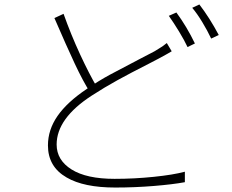

<svg xmlns="http://www.w3.org/2000/svg" viewBox="-20 -814 1040 861"><path d="M724 -569 691 -551 645 -527Q566 -487 507 -454.5Q448 -422 391 -385Q234 -283 234 -166Q234 -96 301 -54Q368 -12 494 -12Q582 -12 669.5 -21Q757 -30 809 -44V3Q755 13 669.5 20Q584 27 497 27Q356 27 279 -18Q195 -66 195 -162Q195 -232 238 -294Q281 -356 369 -415Q423 -452 472 -478.5Q521 -505 600 -546Q670 -582 673 -584L702 -602Q708 -605 728 -621L750 -584ZM416 -421 384 -400Q352 -450 315 -529Q278 -608 224 -733L265 -752Q298 -659 339 -570.5Q380 -482 416 -421ZM854 -619 821 -603Q807 -633 783 -672.5Q759 -712 737 -743L771 -758Q818 -694 854 -619ZM961 -657 927 -641Q910 -677 887 -715Q864 -753 842 -779L874 -794Q920 -734 961 -657Z"/></svg>

Font: Merged Yaku Han JP ExtraLight
Style: Regular
Weight: 250
Designer: Ryoko NISHIZUKA 西塚涼子 (kana, bopomofo & ideographs); Paul D. Hunt (Latin, Greek & Cyrillic); Sandoll Communications 산돌커뮤니
Foundry: Adobe
Version: Version 2.004